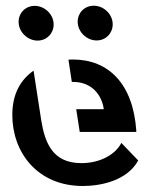

<svg xmlns="http://www.w3.org/2000/svg" viewBox="-20 -630 525 655"><path d="M121 -217.5 94.5 -389C48 -356 22 -307.5 22 -237.5C22 -112 106 4.5 262.5 4.5C322 4.5 413 -12.5 451.5 -82.5L394 -142.5C375 -105 324.5 -73.5 257.5 -73.5C159 -73.5 133.5 -143.5 121 -217.5ZM43.5 -555.5C43.5 -520.5 74.5 -491.5 108 -491.5C140 -491.5 163 -516.5 163 -546.5C163 -581.5 132 -610 98.5 -610C66 -610 43.5 -585 43.5 -555.5ZM213.5 -426.5 225 -350.5H229.5C296.5 -350.5 328.5 -301.5 334 -257.5H240L252 -180H444.5C445 -181 445 -182.5 445 -184C434 -343.5 351 -427 228.5 -427C222.5 -427 218.5 -427 213.5 -426.5ZM245 -556C245 -521 276 -492 309.5 -492C341.5 -492 364.5 -517 364.5 -547C364.5 -582 333.5 -610.5 300 -610.5C267.5 -610.5 245 -585.5 245 -556Z"/></svg>

Font: Font.Observer
Style: Regular
Weight: 500
Italic angle: 9°
Version: Version 1.001;FEAKit 1.0